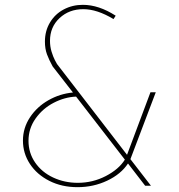

<svg xmlns="http://www.w3.org/2000/svg" viewBox="-20 -769 742 795"><path d="M520 -110 605 0H581L510 -92Q481 -48 424 -21Q367 6 301 6Q236 6 184.5 -20Q133 -46 104 -90Q75 -134 75 -187Q75 -239 104 -283Q133 -327 180.5 -354Q228 -381 282 -386L198 -494Q183 -521 174.5 -544Q166 -567 166 -597Q166 -641 187 -676Q208 -711 244 -730Q280 -749 323 -749Q389 -749 459 -704L450 -690Q382 -731 325 -731Q266 -731 226.5 -694Q187 -657 187 -600Q187 -576 193.5 -555Q200 -534 207 -520.5Q214 -507 216 -504L506 -128L603 -387H625ZM497 -108 295 -369Q248 -367 202.5 -343.5Q157 -320 127.5 -278.5Q98 -237 98 -186Q98 -136 125.5 -96Q153 -56 200 -34Q247 -12 302 -12Q364 -12 418 -40Q472 -68 497 -108Z"/></svg>

Font: Josefin Sans Thin
Style: Regular
Weight: 250
Designer: Santiago Orozco
Foundry: Typemade
Version: Version 2.000